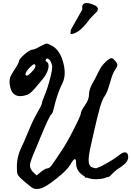

<svg xmlns="http://www.w3.org/2000/svg" viewBox="-20 -1183 864 1264"><path d="M769 -165Q791 -183 807.5 -179.5Q824 -176 824 -148Q824 -139 820 -130Q816 -121 811 -114.5Q806 -108 796 -99.5Q786 -91 780.5 -87Q775 -83 763.5 -75.5Q752 -68 749 -66Q741 -60 734 -53.5Q727 -47 718.5 -38.5Q710 -30 704 -24Q697 -17 682 -16Q670 -8 638 -5Q590 2 552 -14Q548 -14 539 -14Q538 -18 538 -21Q538 -22 534 -23.5Q530 -25 528 -27Q481 -58 481 -108Q481 -167 443 -99Q423 -64 350 -6Q277 52 242 59Q215 64 199.5 57Q184 50 137 9Q102 -21 96 -35Q90 -49 91 -94Q93 -157 120 -211Q137 -244 165 -314Q193 -383 218 -427Q256 -494 256 -503Q256 -514 271 -548Q294 -603 310 -668Q327 -732 323 -751Q315 -789 295 -797Q288 -800 283 -792Q275 -783 288 -776Q306 -763 297 -728.5Q288 -694 256 -656Q201 -589 182 -573Q163 -557 133 -552Q94 -545 72 -563.5Q50 -582 44 -627Q41 -654 46.5 -671.5Q52 -689 72 -719Q105 -768 105 -782Q105 -789 123 -808Q140 -826 161 -841Q183 -856 193 -856Q211 -858 245 -878Q278 -896 287.5 -896Q297 -896 329 -878Q377 -847 397.5 -766.5Q418 -686 389 -631Q356 -564 335 -473Q327 -438 320 -432Q312 -428 291.5 -383.5Q271 -339 245 -276Q220 -214 213 -198Q180 -123 177.5 -99.5Q175 -76 195 -53L221 -28L250 -52Q280 -75 294 -75Q304 -75 317 -91Q330 -107 386 -192Q420 -241 466 -333Q513 -424 513 -440Q513 -452 539.5 -490Q566 -528 566 -561Q566 -593 587 -631Q607 -665 630 -713Q646 -748 676 -776.5Q706 -805 719 -799Q728 -796 745 -774Q754 -761 752.5 -751.5Q751 -742 738 -724Q723 -705 704.5 -639.5Q686 -574 672 -555Q654 -530 638 -476Q622 -421 589 -274Q567 -183 564 -143Q561 -104 575 -89Q586 -78 613 -75Q637 -84 647 -89Q724 -129 769 -165ZM213 -747Q213 -776 178 -741Q143 -706 149 -689Q152 -685 157 -685Q166 -685 189.5 -710Q213 -735 213 -747ZM690 -30Q691 -30 691 -31H690ZM444 -959H442Q442 -959 442.5 -959Q443 -959 444 -959ZM568 -1055Q566 -1051 561 -1044Q556 -1037 541.5 -1020.5Q527 -1004 513 -991Q499 -978 479.5 -968Q460 -958 444 -959Q445 -964 446 -986L522 -1121L521 -1141Q530 -1183 608 -1146L610 -1145Q612 -1144 614 -1142.5Q616 -1141 620 -1135.5Q624 -1130 624.5 -1124.5Q625 -1119 620 -1110Q615 -1101 603 -1092Z"/></svg>

Font: Beth Ellen
Style: Regular
Weight: 400
Designer: Alyson Diaz
Version: Version 2.000